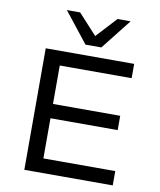

<svg xmlns="http://www.w3.org/2000/svg" viewBox="-99 -1019 915 1097"><g transform="rotate(10 358.0 -470.5)"><path d="M118 0V-705H631V-622H214V-399H604V-316H214V-83H631V0ZM338 -765 199 -941H276L384 -823L493 -941H569L430 -765Z"/></g></svg>

Font: Nunito Sans 7pt SemiExpanded
Style: Regular
Weight: 400
Width: 6
Designer: Vernon Adams
Foundry: Vernon Adams
Version: Version 3.101;gftools[0.9.27]